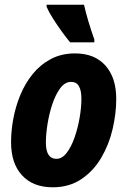

<svg xmlns="http://www.w3.org/2000/svg" viewBox="-20 -786 541 816"><path d="M204 10Q121 10 74 -40.5Q27 -91 27 -182Q27 -229 36.5 -281Q46 -333 66.5 -382.5Q87 -432 119 -471.5Q151 -511 196 -535Q241 -559 299 -559Q382 -559 428 -507.5Q474 -456 474 -366Q474 -303 458.5 -237Q443 -171 410 -115Q377 -59 325.5 -24.5Q274 10 204 10ZM220 -111Q244 -111 263.5 -136.5Q283 -162 297 -202Q311 -242 318.5 -286Q326 -330 326 -367Q326 -401 315.5 -419.5Q305 -438 282 -438Q256 -438 236 -411Q216 -384 202.5 -343.5Q189 -303 182 -259Q175 -215 175 -180Q175 -111 220 -111ZM278 -606Q263 -624 243 -651.5Q223 -679 205 -707.5Q187 -736 178 -757V-766H337Q344 -735 355 -697.5Q366 -660 381 -618V-606Z"/></svg>

Font: Noto Sans Condensed ExtraBold
Style: Italic
Weight: 800
Width: 3
Italic angle: -12°
Designer: Monotype Design Team
Foundry: Monotype Imaging Inc.
Version: Version 2.013; ttfautohint (v1.8.4.7-5d5b)